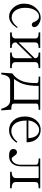

<svg xmlns="http://www.w3.org/2000/svg" viewBox="1172 -1696 666 3049"><g transform="rotate(90 1504.5 -171.0)"><path d="M424.8 -109.4 410.2 -117.2Q367.2 -65.4 328.1 -43Q294.9 -23.4 259.8 -23.4Q188.5 -23.4 145.5 -84Q103.5 -142.6 103.5 -238.3Q103.5 -337.9 146.5 -401.4Q186.5 -458 238.3 -458Q267.6 -458 288.1 -442.4Q303.7 -429.7 320.3 -398.4L327.1 -382.8Q335 -363.3 341.8 -356.4Q352.5 -343.8 372.1 -343.8Q396.5 -343.8 406.2 -365.2Q416 -385.7 402.3 -413.1Q388.7 -440.4 347.7 -461.9Q305.7 -484.4 264.6 -484.4Q176.8 -484.4 109.4 -412.1Q37.1 -334 37.1 -218.8Q37.1 -123 99.6 -52.7Q160.2 17.6 241.2 17.6Q297.9 17.6 347.7 -21.5Q385.7 -50.8 424.8 -109.4Z M494.1 1H741.2V-24.4Q691.4 -24.4 671.9 -40Q653.3 -54.7 653.3 -89.8V-95.7L903.3 -349.6V-89.8Q903.3 -55.7 881.8 -40Q860.4 -24.4 813.5 -24.4V1H1061.5V-24.4Q1006.8 -24.4 985.4 -40Q965.8 -54.7 965.8 -89.8V-395.5Q965.8 -425.8 986.3 -438.5Q1007.8 -452.1 1061.5 -452.1V-477.5H813.5V-452.1Q859.4 -452.1 881.8 -438.5Q903.3 -425.8 903.3 -395.5V-389.6L653.3 -134.8V-395.5Q653.3 -425.8 671.9 -438.5Q692.4 -452.1 741.2 -452.1V-477.5H494.1V-452.1Q550.8 -452.1 571.3 -438.5Q590.8 -426.8 590.8 -395.5V-89.8Q590.8 -54.7 570.3 -40Q548.8 -24.4 494.1 -24.4Z M1144.5 -33.2 1133.8 141.6H1159.2Q1169.9 75.2 1191.4 42Q1217.8 1 1266.6 1H1575.2Q1623 1 1655.3 35.2Q1687.5 69.3 1707 141.6H1732.4L1720.7 -17.6Q1668 -17.6 1647.5 -26.4Q1625 -36.1 1625 -61.5V-419.9Q1625 -439.5 1651.4 -446.3Q1672.9 -452.1 1724.6 -452.1V-477.5H1196.3V-452.1Q1254.9 -452.1 1273.4 -447.3Q1298.8 -441.4 1298.8 -418.9Q1298.8 -285.2 1272.5 -204.1Q1236.3 -96.7 1144.5 -33.2ZM1343.8 -452.1H1562.5V-61.5H1233.4Q1291 -137.7 1313.5 -209Q1343.8 -300.8 1343.8 -452.1Z M2231.4 -114.3Q2194.3 -67.4 2149.4 -43Q2106.4 -18.6 2059.6 -18.6Q1990.2 -18.6 1946.3 -71.3Q1893.6 -134.8 1893.6 -260.7H2239.3Q2239.3 -363.3 2182.6 -424.8Q2127.9 -484.4 2041 -484.4Q1949.2 -484.4 1888.7 -412.1Q1829.1 -340.8 1829.1 -235.4Q1829.1 -123 1890.6 -51.8Q1952.1 17.6 2045.9 17.6Q2113.3 17.6 2166 -17.6Q2208 -45.9 2246.1 -101.6ZM2173.8 -289.1H1893.6Q1897.5 -358.4 1943.4 -410.2Q1987.3 -460 2040 -460Q2096.7 -460 2131.8 -418Q2168.9 -373 2173.8 -289.1Z M2595.7 -406.2V-168Q2595.7 -100.6 2563.5 -60.5Q2535.2 -24.4 2499 -24.4Q2488.3 -24.4 2477.5 -36.1Q2470.7 -43 2458 -61.5Q2442.4 -85 2432.6 -93.8Q2416 -108.4 2399.4 -108.4Q2375 -108.4 2360.4 -92.8Q2345.7 -78.1 2345.7 -52.7Q2345.7 -18.6 2369.1 -2Q2394.5 17.6 2455.1 17.6Q2529.3 17.6 2572.3 -28.3Q2621.1 -80.1 2621.1 -180.7V-452.1H2807.6V-92.8Q2807.6 -59.6 2785.2 -43Q2761.7 -24.4 2708 -24.4V1H2969.7V-24.4Q2911.1 -24.4 2887.7 -44.9Q2870.1 -60.5 2870.1 -93.8V-392.6Q2870.1 -427.7 2887.7 -439.5Q2908.2 -452.1 2969.7 -452.1V-477.5H2496.1V-452.1Q2551.8 -452.1 2573.2 -442.4Q2595.7 -432.6 2595.7 -406.2Z"/></g></svg>

Font: Batang
Style: Regular
Weight: 400
Version: Version 2.21